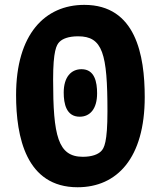

<svg xmlns="http://www.w3.org/2000/svg" viewBox="-20 -759 660 788"><path d="M320 -115.5C358.5 -115.5 382.5 -126 394.5 -138C407.5 -150.5 421 -175 421 -302C421 -539.5 401.5 -610 300.5 -610C260.5 -610 236.5 -599.5 224.5 -587.5C211.5 -575 198 -549.5 198 -432.5C198 -202 217.5 -115.5 320 -115.5ZM46 -369C46 -619 164.5 -739 326 -739C537.5 -739 574 -532.5 574 -360.5C574 -110.5 460.5 9.5 298.5 9.5C87 9.5 46 -197 46 -369ZM241.5 -379C241.5 -443.5 272.5 -475 314.5 -475C369 -475 378.5 -421.5 378.5 -376C378.5 -311.5 349 -280 307 -280C252 -280 241.5 -333.5 241.5 -379Z"/></svg>

Font: Monaspace Argon ExtraBold
Style: Bold
Weight: 800
Designer: Riley Cran & the Lettermatic Team
Foundry: Lettermatic
Version: Version 1.000 (Monaspace Argon)